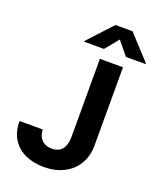

<svg xmlns="http://www.w3.org/2000/svg" viewBox="-168 -1028 942 1139"><g transform="rotate(20 303.5 -458.5)"><path d="M487.8 -707V-213.8Q487.8 -146.2 457.6 -95.6Q427.5 -45 373 -17.6Q318.6 9.8 247.6 9.8Q182.4 9.8 131 -13.4Q79.6 -36.5 49.8 -83.2Q20.1 -129.9 20.1 -197.4H166.7Q167.2 -169.8 178.5 -149.8Q189.8 -129.8 209.3 -119.3Q228.8 -108.7 254.8 -108.7Q297.2 -108.7 319.3 -135.4Q341.4 -162.1 342 -213.8V-707ZM413.7 -855.2 344.6 -770.5H220.3V-775.8L359.6 -927.1H467.8L607.1 -775.8V-770.5H483.2Z"/></g></svg>

Font: Pretendard Std Variable
Style: Regular
Weight: 400
Designer: Base glyphs from Inter by Rasmus Andersson; Hangeul glyphs from Noto Sans CJK(Source Han Sans) by Jang Soo-young and Kan
Foundry: Kil Hyung-jin
Version: Version 1.309;Glyphs 3.2 (3225)